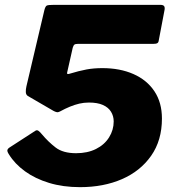

<svg xmlns="http://www.w3.org/2000/svg" viewBox="-20 -762 723 792"><path d="M641 -742Q654 -742 657.5 -736Q661 -730 658 -717L635 -596Q634 -587 629 -584Q624 -581 612 -581H301Q291 -581 287 -578Q283 -575 280 -565L257 -463Q256 -459 257.5 -457.5Q259 -456 264 -457Q307 -470 337 -475.5Q367 -481 402 -481Q475 -481 530.5 -456.5Q586 -432 617 -385.5Q648 -339 648 -273Q648 -183 603.5 -119.5Q559 -56 483 -23Q407 10 310 10Q240 10 182.5 -7.5Q125 -25 83 -55.5Q41 -86 17 -125Q9 -137 10.5 -143Q12 -149 20 -154L125 -222Q132 -227 138.5 -222.5Q145 -218 153 -208Q179 -177 209.5 -153.5Q240 -130 294 -130Q341 -130 376 -147.5Q411 -165 430 -195.5Q449 -226 449 -261Q449 -283 438 -301Q427 -319 404.5 -329Q382 -339 347 -339Q326 -339 307 -334.5Q288 -330 268.5 -322Q249 -314 227 -302Q220 -298 213.5 -299.5Q207 -301 200 -305L95 -366Q87 -371 86.5 -382Q86 -393 89 -406L163 -720Q167 -736 173 -739Q179 -742 203 -742Z"/></svg>

Font: Libre Franklin ExtraBold
Style: Italic
Weight: 800
Italic angle: -8°
Designer: Pablo Impallari, Rodrigo Fuenzalida, Nhung Nguyen
Foundry: Impallari Type
Version: Version 3.000